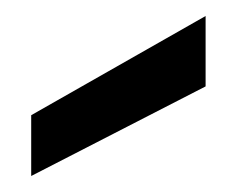

<svg xmlns="http://www.w3.org/2000/svg" viewBox="-20 -757 296 240"><path d="M19 -537V-613L237 -737V-649Z"/></svg>

Font: DeepMind Sans Medium
Style: Regular
Weight: 500
Designer: Jonny Pinhorn / Modifications: Colophon Foundry
Foundry: Colophon Foundry
Version: Version 1.002; ttfautohint (v1.8.2)